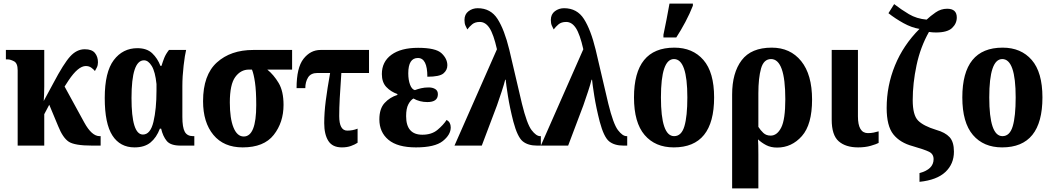

<svg xmlns="http://www.w3.org/2000/svg" viewBox="-20 -816 5897 1076"><path d="M79 0H228V-176L256 -229L306 -109Q332 -44 365 -22Q398 0 497 0H544V-53H538Q494 -53 452 -130L342 -331L364 -365Q418 -446 461 -446Q479 -446 492 -436.5Q505 -427 512 -418Q517 -426 523 -438.5Q529 -451 529 -467Q529 -498 512 -519Q495 -540 455 -540Q410 -540 373.5 -500Q337 -460 279 -350L225 -250Q226 -261 227 -284.5Q228 -308 228 -331V-536H13V-483H25Q38 -483 58.5 -472.5Q79 -462 79 -422Z M734 10Q790 10 823.5 -17.5Q857 -45 876 -95H883Q893 -52 914.5 -26Q936 0 992 0H1069V-53H1062Q1029 -53 1015.5 -77.5Q1002 -102 1002 -161V-333Q1002 -388 1009 -448Q1016 -508 1023 -536H927Q909 -513 900.5 -491.5Q892 -470 885 -447H879Q863 -489 833 -517.5Q803 -546 750 -546Q668 -546 617.5 -479Q567 -412 567 -267Q567 -123 610 -56.5Q653 10 734 10ZM781 -62Q717 -62 717 -267Q717 -478 787 -478Q811 -478 830.5 -446Q850 -414 857 -345V-308Q857 -205 840 -133.5Q823 -62 781 -62Z M1340 10Q1459 10 1514 -60Q1569 -130 1569 -228Q1569 -305 1541.5 -351Q1514 -397 1478 -426H1617V-536H1399Q1273 -536 1195.5 -466Q1118 -396 1118 -249Q1118 -130 1176 -60Q1234 10 1340 10ZM1346 -51Q1309 -51 1288.5 -101.5Q1268 -152 1268 -242Q1268 -343 1298.5 -384.5Q1329 -426 1375 -426H1392Q1402 -402 1409 -354Q1416 -306 1416 -227Q1416 -51 1346 -51Z M1896 10Q1925 10 1947 2Q1969 -6 1984 -16V-95Q1957 -84 1926 -84Q1881 -84 1881 -166Q1881 -210 1884 -265.5Q1887 -321 1893 -407H2048V-536H1776Q1720 -536 1681 -486.5Q1642 -437 1642 -322H1691Q1691 -357 1706.5 -382Q1722 -407 1759 -407H1830Q1814 -317 1805.5 -250.5Q1797 -184 1797 -126Q1797 -63 1820 -26.5Q1843 10 1896 10Z M2311 10Q2417 10 2461.5 -25.5Q2506 -61 2506 -102Q2506 -131 2483 -144Q2464 -115 2431.5 -88Q2399 -61 2347 -61Q2256 -61 2256 -165Q2256 -208 2268.5 -231.5Q2281 -255 2297 -264Q2332 -244 2375 -244Q2434 -244 2434 -288Q2434 -308 2419 -317Q2404 -326 2383 -326Q2359 -326 2340 -321.5Q2321 -317 2305 -311Q2288 -315 2278 -341.5Q2268 -368 2268 -405Q2268 -491 2322 -491Q2375 -491 2375 -386Q2443 -386 2465 -404.5Q2487 -423 2487 -450Q2487 -487 2454.5 -517.5Q2422 -548 2323 -548Q2227 -548 2173.5 -509Q2120 -470 2120 -401Q2120 -355 2145 -328.5Q2170 -302 2207 -289V-284Q2165 -271 2135.5 -239Q2106 -207 2106 -147Q2106 -75 2157 -32.5Q2208 10 2311 10Z M2527 0H2680L2765 -225Q2777 -259 2791.5 -303Q2806 -347 2811 -369H2814Q2816 -345 2826.5 -278.5Q2837 -212 2857 -134Q2880 -48 2909.5 -24Q2939 0 2990 0H3011V-53H3007Q2985 -53 2959 -87Q2933 -121 2905 -235L2834 -538Q2807 -649 2768.5 -709.5Q2730 -770 2657 -770Q2628 -770 2605.5 -753Q2583 -736 2583 -704Q2583 -685 2588.5 -672.5Q2594 -660 2599 -651Q2610 -666 2626 -679.5Q2642 -693 2669 -693Q2701 -693 2723.5 -658.5Q2746 -624 2765 -540Z M3011 0H3164L3249 -225Q3261 -259 3275.5 -303Q3290 -347 3295 -369H3298Q3300 -345 3310.5 -278.5Q3321 -212 3341 -134Q3364 -48 3393.5 -24Q3423 0 3474 0H3495V-53H3491Q3469 -53 3443 -87Q3417 -121 3389 -235L3318 -538Q3291 -649 3252.5 -709.5Q3214 -770 3141 -770Q3112 -770 3089.5 -753Q3067 -736 3067 -704Q3067 -685 3072.5 -672.5Q3078 -660 3083 -651Q3094 -666 3110 -679.5Q3126 -693 3153 -693Q3185 -693 3207.5 -658.5Q3230 -624 3249 -540Z M3756 10Q3982 10 3982 -270Q3982 -411 3922 -480Q3862 -549 3759 -549Q3533 -549 3533 -270Q3533 -129 3592.5 -59.5Q3652 10 3756 10ZM3758 -53Q3684 -53 3684 -270Q3684 -485 3757 -485Q3832 -485 3832 -270Q3832 -164 3815.5 -108.5Q3799 -53 3758 -53ZM3698 -606H3770Q3796 -646 3821 -693Q3846 -740 3863 -784V-796H3732Q3725 -754 3715.5 -707.5Q3706 -661 3698 -621Z M4083 240H4230V49Q4230 22 4229.5 0Q4229 -22 4228 -35Q4248 -16 4274 -2.5Q4300 11 4335 11Q4417 11 4474 -53.5Q4531 -118 4531 -258Q4531 -398 4470 -473.5Q4409 -549 4305 -549Q4190 -549 4136.5 -478.5Q4083 -408 4083 -286ZM4299 -56Q4274 -56 4258 -71Q4242 -86 4230 -105V-293Q4230 -379 4245 -432Q4260 -485 4301 -485Q4381 -485 4381 -260Q4381 -146 4358 -101Q4335 -56 4299 -56Z M4789 10Q4829 10 4860 1Q4891 -8 4904 -15V-80Q4891 -76 4876 -73Q4861 -70 4844 -70Q4788 -70 4788 -164V-536H4641V-145Q4641 -59 4680 -24.5Q4719 10 4789 10Z M5133 203Q5230 193 5278 148Q5326 103 5326 34Q5326 -21 5301.5 -47.5Q5277 -74 5227 -88Q5155 -110 5125 -140.5Q5095 -171 5095 -255Q5095 -349 5116.5 -450.5Q5138 -552 5186 -637Q5205 -634 5225 -634Q5289 -634 5315.5 -659Q5342 -684 5342 -718Q5342 -767 5288 -767Q5253 -767 5223.5 -746.5Q5194 -726 5173 -706Q5117 -711 5074 -736.5Q5031 -762 4991 -793L4959 -742Q4997 -712 5043 -686.5Q5089 -661 5133 -654Q5042 -563 4995.5 -449Q4949 -335 4949 -211Q4949 -110 4986.5 -63Q5024 -16 5095 3Q5161 22 5186.5 34.5Q5212 47 5212 76Q5212 133 5133 154Z M5596 10Q5822 10 5822 -270Q5822 -411 5762 -480Q5702 -549 5599 -549Q5373 -549 5373 -270Q5373 -129 5432.5 -59.5Q5492 10 5596 10ZM5598 -53Q5524 -53 5524 -270Q5524 -485 5597 -485Q5672 -485 5672 -270Q5672 -164 5655.5 -108.5Q5639 -53 5598 -53Z"/></svg>

Font: Noto Serif ExtraCondensed Extra
Style: Regular
Weight: 800
Width: 3
Designer: Monotype Design Team
Foundry: Monotype Imaging Inc.
Version: Version 1.002